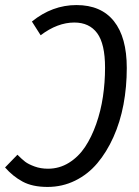

<svg xmlns="http://www.w3.org/2000/svg" viewBox="-33 -719 544 751"><path d="M152.8 12.2Q94.2 12.2 55.7 -8.5Q17.1 -29.3 -13.2 -64L35.2 -113.8Q52.7 -96.2 65.4 -86.4Q78.1 -76.7 102.1 -67.9Q126 -59.1 154.8 -59.1Q199.2 -59.1 236.6 -82.3Q273.9 -105.5 299.6 -144Q325.2 -182.6 343.3 -233.9Q361.3 -285.2 369.6 -340.8Q377.9 -396.5 377.9 -454.1Q377.9 -547.4 347.2 -589.1Q316.4 -630.9 257.8 -630.9Q191.9 -630.9 126 -581.1L91.8 -634.8Q171.4 -699.2 266.1 -699.2Q362.3 -699.2 412.6 -636.2Q462.9 -573.2 462.9 -453.1Q462.9 -378.9 450 -310.1Q437 -241.2 410.6 -182.6Q384.3 -124 347.7 -80.6Q311 -37.1 261 -12.5Q210.9 12.2 152.8 12.2Z"/></svg>

Font: Fira Sans Compressed Book
Style: Italic
Weight: 350
Width: 3
Italic angle: -8°
Designer: Carrois Corporate & Edenspiekermann AG
Foundry: Carrois Corporate GbR & Edenspiekermann AG
Version: Version 4.203;PS 004.203;hotconv 1.0.88;makeotf.lib2.5.64775